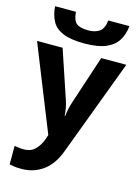

<svg xmlns="http://www.w3.org/2000/svg" viewBox="-147 -862 863 1182"><g transform="rotate(15 284.5 -270.5)"><path d="M0 -546H163L266 -239Q274 -216 278 -193Q282 -170 284 -144H287Q290 -170 295 -193Q300 -216 308 -239L409 -546H569L338 70Q306 155 247 197.5Q188 240 110 240Q84 240 66 237.5Q48 235 34 232V114Q44 116 60 118Q76 120 93 120Q140 120 167 91.5Q194 63 208 23L217 -4ZM526 -781Q521 -729 497 -689.5Q473 -650 422 -628Q371 -606 285 -606Q197 -606 147.5 -627Q98 -648 77 -687.5Q56 -727 52 -781H185Q189 -726 212.5 -708Q236 -690 288 -690Q331 -690 358.5 -709.5Q386 -729 391 -781Z"/></g></svg>

Font: Noto Sans
Style: Bold
Weight: 700
Designer: Monotype Design Team
Foundry: Monotype Imaging Inc.
Version: Version 2.000;GOOG;noto-source:20170915:90ef993387c0; ttfaut